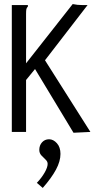

<svg xmlns="http://www.w3.org/2000/svg" viewBox="-20 -648 490 943"><path d="M152 -309 108 -255V0H38V-623H117V-616Q111 -610 109.5 -603Q108 -596 108 -579V-337L337 -628Q360 -623 387 -623H410L201 -352L424 0L341 4ZM190 275 161 250Q184 226 199 200Q214 174 214 157Q214 145 203.5 135.5Q193 126 183 115Q173 104 173 88Q173 66 186.5 51Q200 36 221 36Q242 36 259.5 55.5Q277 75 277 108Q277 144 255 185Q233 226 190 275Z"/></svg>

Font: Inconsolata SemiCondensed
Style: Regular
Weight: 400
Width: 4
Monospace: yes
Designer: Raph Levien, Cyreal, Brenton Simpson
Foundry: Raph Levien, Cyreal, Google
Version: Version 3.000; ttfautohint (v1.8.2.53-6de2)